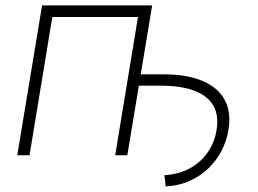

<svg xmlns="http://www.w3.org/2000/svg" viewBox="-20 -562 933 695"><path d="M579.6 112.8 575.2 72.3Q627.4 68.8 667 47.4Q706.5 25.9 731.4 -9.8Q756.3 -45.4 763.7 -90.3Q772.9 -143.6 752.4 -179.4Q731.9 -215.3 683.6 -233.6Q635.3 -252 559.6 -252H464.4L470.7 -293H566.4Q653.8 -293.5 711.2 -269.8Q768.6 -246.1 793.2 -200.7Q817.9 -155.3 806.6 -89.8Q800.3 -51.8 782.2 -16.6Q764.2 18.6 734.9 46.9Q705.6 75.2 666.5 92.8Q627.4 110.4 579.6 112.8ZM530.8 -542.5 440.9 0H397L479.5 -500.5H169.4L86.9 0H42.5L132.3 -542.5Z"/></svg>

Font: Inter 16pt ExtraLight
Style: Italic
Weight: 250
Italic angle: -9.3988°
Version: Version 4.001;git-66647c0bb